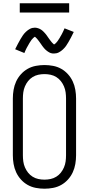

<svg xmlns="http://www.w3.org/2000/svg" viewBox="-20 -1138 540 1166"><path d="M250 8Q224 8 197.5 3Q171 -2 148 -15Q125 -28 107 -48Q89 -68 78 -92Q67 -116 62.5 -142.5Q58 -169 58 -195V-540Q58 -566 62.5 -592.5Q67 -619 78 -643Q89 -667 107 -687Q125 -707 148 -720Q171 -733 197.5 -738Q224 -743 250 -743Q276 -743 302.5 -738Q329 -733 352 -720Q375 -707 393 -687Q411 -667 422 -643Q433 -619 437.5 -592.5Q442 -566 442 -540V-195Q442 -169 437.5 -142.5Q433 -116 422 -92Q411 -68 393 -48Q375 -28 352 -15Q329 -2 302.5 3Q276 8 250 8ZM250 -47Q269 -47 287.5 -51Q306 -55 322 -65Q338 -75 349.5 -89.5Q361 -104 368.5 -121.5Q376 -139 378.5 -157.5Q381 -176 381 -195V-540Q381 -559 378.5 -577.5Q376 -596 368.5 -613.5Q361 -631 349.5 -645.5Q338 -660 322 -670Q306 -680 287.5 -684Q269 -688 250 -688Q231 -688 212.5 -684Q194 -680 178 -670Q162 -660 150.5 -645.5Q139 -631 131.5 -613.5Q124 -596 121.5 -577.5Q119 -559 119 -540V-195Q119 -176 121.5 -157.5Q124 -139 131.5 -121.5Q139 -104 150.5 -89.5Q162 -75 178 -65Q194 -55 212.5 -51Q231 -47 250 -47ZM308 -813Q303 -813 298 -813.5Q293 -814 288.5 -815.5Q284 -817 279.5 -819.5Q275 -822 270.5 -825Q266 -828 262.5 -831Q259 -834 255 -837.5Q251 -841 248 -845Q245 -849 241.5 -853Q238 -857 235.5 -861Q233 -865 230 -869Q227 -873 224 -877.5Q221 -882 217.5 -886.5Q214 -891 211 -895Q208 -899 205 -902.5Q202 -906 197.5 -910Q193 -914 192 -915Q191 -914 187.5 -912Q184 -910 181.5 -907Q179 -904 176 -901Q173 -898 171.5 -896Q170 -894 168.5 -891.5Q167 -889 165.5 -887Q164 -885 162.5 -882.5Q161 -880 159 -877Q157 -874 155.5 -871Q154 -868 152 -864.5Q150 -861 148 -857.5Q146 -854 144 -850.5Q142 -847 140 -843Q138 -839 136 -834.5Q134 -830 132 -825.5Q130 -821 128 -816L72 -839Q81 -857 89 -872.5Q97 -888 104.5 -900.5Q112 -913 119 -923.5Q126 -934 137.5 -945Q149 -956 162.5 -963Q176 -970 192 -970Q197 -970 202 -969Q207 -968 211.5 -966.5Q216 -965 220.5 -963Q225 -961 229.5 -958Q234 -955 237.5 -952Q241 -949 245 -945Q249 -941 252 -937.5Q255 -934 258.5 -930Q262 -926 264.5 -922Q267 -918 270 -914Q273 -910 276 -905.5Q279 -901 282.5 -896.5Q286 -892 289 -888Q292 -884 295 -880.5Q298 -877 302 -873.5Q306 -870 308 -868Q309 -868 312.5 -870.5Q316 -873 318.5 -875.5Q321 -878 324 -881.5Q327 -885 328.5 -887Q330 -889 331.5 -891Q333 -893 334.5 -895.5Q336 -898 337.5 -900.5Q339 -903 341 -905.5Q343 -908 344.5 -911.5Q346 -915 348 -918Q350 -921 352 -924.5Q354 -928 356 -932Q358 -936 360 -940Q362 -944 364 -948Q366 -952 368 -957Q370 -962 372 -966L428 -944Q419 -925 411 -910Q403 -895 395.5 -882Q388 -869 381 -859Q374 -849 362.5 -838Q351 -827 337.5 -820Q324 -813 308 -813ZM100 -1062V-1118H400V-1062Z"/></svg>

Font: Iosevka SS04 Light
Style: Regular
Weight: 300
Monospace: yes
Designer: Belleve Invis
Foundry: Belleve Invis
Version: Version 19.0.0; ttfautohint (v1.8.4)